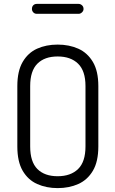

<svg xmlns="http://www.w3.org/2000/svg" viewBox="-20 -960 593 986"><path d="M276 6Q218 6 171 -15Q124 -36 96.5 -83Q69 -130 69 -208V-518Q69 -595 96.5 -642Q124 -689 170.5 -710Q217 -731 276 -731Q335 -731 382 -710Q429 -689 457 -642Q485 -595 485 -518V-208Q485 -130 457 -83Q429 -36 382 -15Q335 6 276 6ZM276 -55Q343 -55 381 -92Q419 -129 419 -208V-518Q419 -596 381 -633Q343 -670 276 -670Q209 -670 172 -633Q135 -596 135 -518V-208Q135 -129 172 -92Q209 -55 276 -55ZM169 -889Q158 -889 151 -896.5Q144 -904 144 -914Q144 -926 151 -933Q158 -940 169 -940H384Q393 -940 401 -933Q409 -926 409 -914Q409 -904 401 -896.5Q393 -889 384 -889Z"/></svg>

Font: Dosis
Style: Regular
Weight: 400
Designer: EdgarTolentino, PabloImpallari, IginoMarini
Foundry: EdgarTolentino, PabloImpallari, IginoMarini
Version: Version 3.001; ttfautohint (v1.8.2)